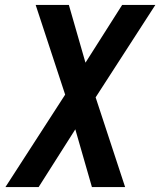

<svg xmlns="http://www.w3.org/2000/svg" viewBox="-20 -755 647 775"><path d="M2 0 243 -373 124 -735H258L325 -502L473 -735H607L366 -362L485 0H351L284 -233L136 0Z"/></svg>

Font: Iosevka SS04 Extended
Style: Bold Italic
Weight: 700
Width: 7
Italic angle: -9°
Monospace: yes
Designer: Belleve Invis
Foundry: Belleve Invis
Version: Version 19.0.0; ttfautohint (v1.8.4)